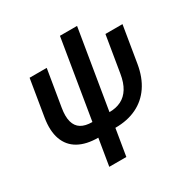

<svg xmlns="http://www.w3.org/2000/svg" viewBox="-192 -839 1189 1214"><g transform="rotate(-30 402.5 -232.0)"><path d="M294.9 9.8Q207.5 9.8 150.6 -22.2Q93.8 -54.2 71.3 -116.7Q48.8 -179.2 63.5 -269.5L107.4 -535.6H232.4L188.5 -270.5Q178.2 -210 189 -170.9Q199.7 -131.8 230.2 -113.3Q260.7 -94.7 310.5 -94.7H435.1Q484.9 -94.7 522 -113.3Q559.1 -131.8 583.3 -170.9Q607.4 -210 617.2 -270.5L661.1 -535.6H785.6L741.7 -269.5Q726.6 -179.7 684.3 -117.4Q642.1 -55.2 575.2 -22.7Q508.3 9.8 419.9 9.8ZM262.2 204.1 406.2 -669.4H531.2L386.7 204.1Z"/></g></svg>

Font: Inter 20pt SemiBold
Style: Italic
Weight: 600
Italic angle: -9.3988°
Version: Version 4.001;git-66647c0bb